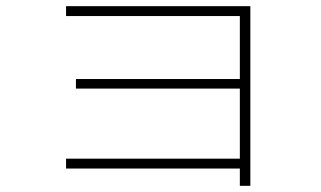

<svg xmlns="http://www.w3.org/2000/svg" viewBox="-20 -575 1040 622"><path d="M757 27V-29H194V-61H757V-288H226V-319H757V-523H194V-555H791V27Z"/></svg>

Font: M PLUS 1 ExtraLight
Style: Regular
Weight: 250
Version: Version 1.001